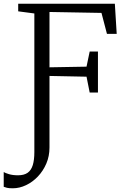

<svg xmlns="http://www.w3.org/2000/svg" viewBox="-61 -763 682 1034"><path d="M8 251Q-12.5 251 -23.2 248.5Q-34 246 -41 243V163.5Q-33.5 168.5 -13 174.8Q7.5 181 36 181Q68.5 181 87.8 167.5Q107 154 115.5 126.2Q124 98.5 124 56V-690.5L37 -702V-743H557.5L567.5 -580.5H515L485.5 -693.5L205.5 -698.5V-400.5L405 -404L422 -485.5H466.5V-264.5H422L405 -350L205.5 -354V31.5Q205.5 78 188.5 117.8Q171.5 157.5 143 187.5Q114.5 217.5 79.2 234.2Q44 251 8 251Z"/></svg>

Font: Merriweather 28pt Light
Style: Regular
Weight: 300
Version: Version 2.100